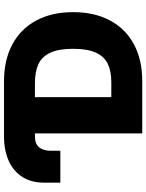

<svg xmlns="http://www.w3.org/2000/svg" viewBox="97 -844 747 982"><g transform="rotate(-90 471.0 -353.5)"><path d="M264.6 -707H545.9Q654.3 -707 733.9 -664.6Q813.5 -622.1 856.4 -542.5Q899.4 -462.9 899.4 -353.5Q899.4 -244.1 856.7 -164.6Q814 -85 734.6 -42.5Q655.3 0 547.9 0H279.3V-548.8H264.6Q224.1 -548.8 207.3 -526.4Q190.4 -503.9 190.4 -468.8V-418.9H27.3V-501Q26.9 -565.4 55.7 -611.8Q84.5 -658.2 138.2 -682.6Q191.9 -707 264.6 -707ZM541 -158.2Q598.1 -158.2 635.5 -176.5Q672.9 -194.8 692.4 -237.5Q711.9 -280.3 711.9 -353.5Q711.9 -426.8 692.1 -469.7Q672.4 -512.7 634 -530.8Q595.7 -548.8 536.1 -548.8H464.8V-158.2Z"/></g></svg>

Font: Pretendard JP Black
Style: Regular
Weight: 900
Designer: Base glyphs from Inter by Rasmus Andersson; Hangeul glyphs from Noto Sans CJK(Source Han Sans) by Jang Soo-young and Kan
Foundry: Kil Hyung-jin
Version: Version 1.309